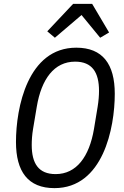

<svg xmlns="http://www.w3.org/2000/svg" viewBox="-20 -955 640 987"><path d="M259.9 12.1C509.9 12.1 570 -296.9 570 -473C570 -625 508.2 -709.9 372.2 -709.9C122.2 -709.9 62.1 -400.9 62.1 -225.1C62.1 -73.2 123.9 12.1 259.9 12.1ZM143.1 -209.9C143.1 -233 144.9 -262.1 149.9 -291.9L169 -405.9C192.8 -549 258.9 -638.1 366.1 -638.1C453.8 -638.1 489 -583.1 489 -487.9C489 -464.8 486.9 -436.1 481.9 -405.9L463.1 -291.9C438.9 -149.1 372.9 -60 266 -60C177.9 -60 143.1 -115.1 143.1 -209.9ZM223 -794 262.1 -761 399.1 -877.8 495 -761 540.8 -788 453.8 -935H355.8Z"/></svg>

Font: Margiela Mono Italic Italic
Style: Regular
Weight: 400
Designer: Mike Abbink, Paul van der Laan, Pieter van Rosmalen
Foundry: Bold Monday
Version: Version 2.003 2021